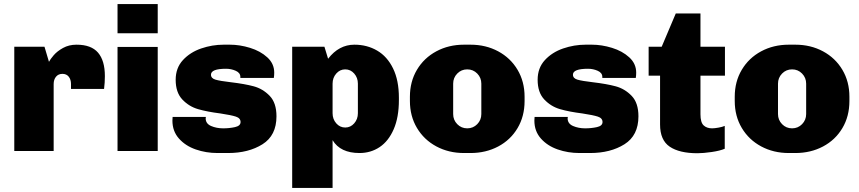

<svg xmlns="http://www.w3.org/2000/svg" viewBox="-20 -740 4209 941"><path d="M494 -367Q494 -335 490 -304H328V-328Q328 -350 317 -364Q306 -378 286 -378Q266 -378 254.5 -364Q243 -350 243 -328V0H50V-511H198L220 -437Q226 -449 243 -469Q260 -489 289 -505Q318 -521 355 -521Q427 -521 460.5 -482Q494 -443 494 -367Z M753 -577H556V-720H753ZM753 -510V0H556V-510Z M1324 -384Q1324 -370 1322 -358H1158V-363Q1158 -383 1135.5 -393Q1113 -403 1088 -403Q1014 -403 1014 -374Q1014 -356 1036.5 -349.5Q1059 -343 1111 -337Q1179 -329 1223.5 -317Q1268 -305 1301.5 -270.5Q1335 -236 1335 -170Q1335 -76 1266.5 -33Q1198 10 1098 10H1046Q990 10 939.5 -7.5Q889 -25 857 -61Q825 -97 825 -149Q825 -160 826 -167H989Q988 -164 988 -160Q988 -134 1014.5 -122.5Q1041 -111 1074 -111Q1104 -111 1131.5 -117Q1159 -123 1159 -142Q1159 -161 1136 -168.5Q1113 -176 1060 -184Q996 -192 951 -205Q906 -218 873.5 -252.5Q841 -287 841 -349Q841 -407 876.5 -445.5Q912 -484 966 -502.5Q1020 -521 1076 -521H1107Q1155 -521 1205.5 -505.5Q1256 -490 1290 -459Q1324 -428 1324 -384Z M1935 -261V-250Q1935 -165 1909.5 -106.5Q1884 -48 1840.5 -19Q1797 10 1742 10Q1648 10 1610 -53V181H1412V-511H1570L1588 -452Q1641 -521 1717 -521Q1779 -521 1828.5 -492Q1878 -463 1906.5 -404.5Q1935 -346 1935 -261ZM1610 -330V-185Q1610 -156 1628 -135.5Q1646 -115 1672 -115Q1698 -115 1716 -135.5Q1734 -156 1734 -185V-330Q1734 -359 1716 -379.5Q1698 -400 1672 -400Q1646 -400 1628 -379.5Q1610 -359 1610 -330Z M1989 -245V-266Q1989 -340 2023.5 -398Q2058 -456 2118.5 -488.5Q2179 -521 2254 -521H2286Q2361 -521 2421.5 -488.5Q2482 -456 2516.5 -398Q2551 -340 2551 -266V-245Q2551 -170 2516.5 -112Q2482 -54 2421.5 -22Q2361 10 2286 10H2254Q2179 10 2118.5 -22.5Q2058 -55 2023.5 -113Q1989 -171 1989 -245ZM2339 -181V-330Q2339 -359 2319 -379.5Q2299 -400 2270 -400Q2241 -400 2221 -379.5Q2201 -359 2201 -330V-181Q2201 -152 2221 -131.5Q2241 -111 2270 -111Q2299 -111 2319 -131.5Q2339 -152 2339 -181Z M3098 -384Q3098 -370 3096 -358H2932V-363Q2932 -383 2909.5 -393Q2887 -403 2862 -403Q2788 -403 2788 -374Q2788 -356 2810.5 -349.5Q2833 -343 2885 -337Q2953 -329 2997.5 -317Q3042 -305 3075.5 -270.5Q3109 -236 3109 -170Q3109 -76 3040.5 -33Q2972 10 2872 10H2820Q2764 10 2713.5 -7.5Q2663 -25 2631 -61Q2599 -97 2599 -149Q2599 -160 2600 -167H2763Q2762 -164 2762 -160Q2762 -134 2788.5 -122.5Q2815 -111 2848 -111Q2878 -111 2905.5 -117Q2933 -123 2933 -142Q2933 -161 2910 -168.5Q2887 -176 2834 -184Q2770 -192 2725 -205Q2680 -218 2647.5 -252.5Q2615 -287 2615 -349Q2615 -407 2650.5 -445.5Q2686 -484 2740 -502.5Q2794 -521 2850 -521H2881Q2929 -521 2979.5 -505.5Q3030 -490 3064 -459Q3098 -428 3098 -384Z M3413 -674V-511H3533V-369H3413V-180Q3413 -140 3428.5 -125.5Q3444 -111 3470 -111Q3482 -111 3501.5 -114.5Q3521 -118 3532 -123V-11Q3509 -1 3468 5Q3427 11 3398 11Q3310 11 3262.5 -21Q3215 -53 3215 -130V-369H3159V-511H3223L3292 -674Z M3581 -245V-266Q3581 -340 3615.5 -398Q3650 -456 3710.5 -488.5Q3771 -521 3846 -521H3878Q3953 -521 4013.5 -488.5Q4074 -456 4108.5 -398Q4143 -340 4143 -266V-245Q4143 -170 4108.5 -112Q4074 -54 4013.5 -22Q3953 10 3878 10H3846Q3771 10 3710.5 -22.5Q3650 -55 3615.5 -113Q3581 -171 3581 -245ZM3931 -181V-330Q3931 -359 3911 -379.5Q3891 -400 3862 -400Q3833 -400 3813 -379.5Q3793 -359 3793 -330V-181Q3793 -152 3813 -131.5Q3833 -111 3862 -111Q3891 -111 3911 -131.5Q3931 -152 3931 -181Z"/></svg>

Font: Chivo Black
Style: Regular
Weight: 900
Designer: Hector Gatti
Foundry: Omnibus-Type
Version: Version 1.007